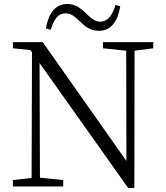

<svg xmlns="http://www.w3.org/2000/svg" viewBox="-20 -938 833 966"><path d="M561 -913C545 -860 522 -829 484 -829C452 -829 431 -854 405 -878C383 -898 358 -918 318 -918C257 -918 223 -868 211 -795L235 -788C251 -841 273 -871 310 -871C344 -871 364 -846 390 -823C412 -802 437 -783 478 -783C539 -783 573 -832 585 -906ZM751 -726H498V-695L615 -683L616 -128L195 -726H45V-695L133 -686L141 -675L139 -43L45 -32V0H298V-32L181 -44L179 -621L625 8H656L657 -683L751 -695Z"/></svg>

Font: Noto Serif CJK JP Light
Style: Regular
Weight: 300
Designer: Ryoko NISHIZUKA 西塚涼子 (kana & ideographs); Frank Grießhammer (Latin, Greek & Cyrillic); Wenlong ZHANG 张文龙 (bopomofo); San
Foundry: Adobe Systems Incorporated
Version: Version 1.001;PS 1.001;hotconv 16.6.54;makeotf.lib2.5.65590